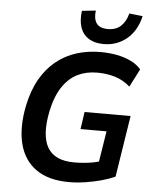

<svg xmlns="http://www.w3.org/2000/svg" viewBox="-62 -990 848 1052"><g transform="rotate(5 362.5 -464.5)"><path d="M357 10Q244 10 175.5 -38.5Q107 -87 84.5 -176Q62 -265 86 -386Q104 -472 139 -533.5Q174 -595 224 -635.5Q274 -676 335.5 -695.5Q397 -715 468 -715Q515 -715 557.5 -707Q600 -699 635 -682Q670 -665 692 -639L641 -540Q604 -573 558.5 -587Q513 -601 459 -601Q399 -601 351.5 -577.5Q304 -554 269.5 -503Q235 -452 217 -368Q190 -233 229.5 -166.5Q269 -100 375 -100Q423 -100 465 -106.5Q507 -113 544 -128L505 -77L538 -285H395L409 -380H662L609 -42Q576 -27 534 -15.5Q492 -4 446 3Q400 10 357 10ZM481 -760Q431 -760 398.5 -780Q366 -800 352.5 -838Q339 -876 346 -931L422 -939Q416 -894 433.5 -869Q451 -844 496 -844Q541 -844 568 -869.5Q595 -895 606 -939L680 -931Q661 -849 607 -804.5Q553 -760 481 -760Z"/></g></svg>

Font: Nunito Sans 7pt SemiCondensed
Style: Bold Italic
Weight: 700
Width: 4
Italic angle: -9°
Designer: Vernon Adams
Foundry: Vernon Adams
Version: Version 3.101;gftools[0.9.27]